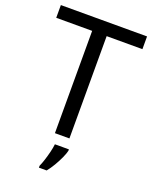

<svg xmlns="http://www.w3.org/2000/svg" viewBox="-169 -807 894 1120"><g transform="rotate(20 278.0 -246.5)"><path d="M323 0H233V-635H10V-714H545V-635H323ZM342 70Q338 88 325.5 115.5Q313 143 296.5 171Q280 199 262 221H214V209Q222 192 230.5 165.5Q239 139 246 110.5Q253 82 255 61H342Z"/></g></svg>

Font: Noto Sans Lydian
Style: Regular
Weight: 400
Designer: Monotype Design Team
Foundry: Monotype Imaging Inc.
Version: Version 2.002; ttfautohint (v1.8.4.7-5d5b)